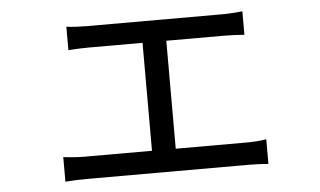

<svg xmlns="http://www.w3.org/2000/svg" viewBox="-43 -581 1085 652"><g transform="rotate(-5 500.0 -255.0)"><path d="M155 -77V7C179 5 205 4 227 4H780C796 4 827 5 847 7V-77C827 -74 804 -72 780 -72H538V-440H733C756 -440 782 -439 804 -437V-517C783 -515 758 -513 733 -513H273C257 -513 225 -514 204 -517V-437C225 -439 257 -440 273 -440H457V-72H227C204 -72 178 -74 155 -77Z"/></g></svg>

Font: Noto Sans CJK HK
Style: Regular
Weight: 400
Designer: Ryoko NISHIZUKA 西塚涼子 (kana, bopomofo & ideographs); Paul D. Hunt (Latin, Greek & Cyrillic); Sandoll Communications 산돌커뮤니
Foundry: Adobe
Version: Version 2.004;hotconv 1.0.118;makeotfexe 2.5.65603